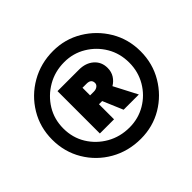

<svg xmlns="http://www.w3.org/2000/svg" viewBox="-129 -867 766 766"><g transform="rotate(-45 253.5 -484.0)"><path d="M260 -236Q189 -236 131.5 -269Q74 -302 40.5 -358.5Q7 -415 7 -484Q7 -553 41 -609.5Q75 -666 132.5 -699Q190 -732 260 -732Q327 -732 383 -698.5Q439 -665 472.5 -609Q506 -553 506 -484Q506 -415 472.5 -358.5Q439 -302 383.5 -269Q328 -236 260 -236ZM260 -300Q310 -300 351.5 -324.5Q393 -349 417.5 -391Q442 -433 442 -484Q442 -536 417.5 -577.5Q393 -619 351.5 -644Q310 -669 260 -669Q207 -669 164 -644Q121 -619 95.5 -577.5Q70 -536 70 -484Q70 -432 95.5 -390.5Q121 -349 164 -324.5Q207 -300 260 -300ZM159 -367V-606H280Q318 -606 342 -585Q366 -564 366 -530Q366 -508 355.5 -491.5Q345 -475 328 -465L379 -367H293L257 -452H239V-367ZM262 -545H239V-502H260Q272 -502 280 -508Q288 -514 288 -523Q288 -545 262 -545Z"/></g></svg>

Font: Lexend
Style: Bold
Weight: 700
Designer: Bonnie Shaver-Troup, Thomas Jockin
Foundry: Lexend
Version: Version 1.007; ttfautohint (v1.8.3)